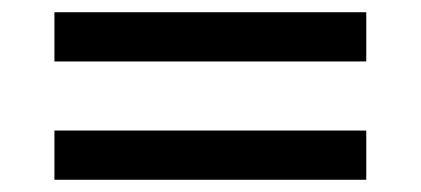

<svg xmlns="http://www.w3.org/2000/svg" viewBox="-20 -489 688 314"><path d="M69 -388.5V-469H579V-388.5ZM69 -195V-275.5H579V-195Z"/></svg>

Font: Geologica Roman
Style: Regular
Weight: 400
Designer: Sindre Bremnes, Frode Helland
Foundry: Monokrom Skriftforlag AS
Version: Version 1.010;gftools[0.9.28]